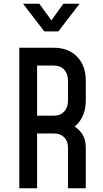

<svg xmlns="http://www.w3.org/2000/svg" viewBox="-20 -1005 549 1025"><path d="M83 0V-750H268Q345.5 -750 391.8 -702Q438 -654 438 -575V-467.5Q438 -415.5 416.8 -375.8Q395.5 -336 356.5 -313.5L351 -343Q392.5 -327.5 415.2 -295Q438 -262.5 438 -217.5V0H343V-217.5Q343 -251.5 322.8 -272Q302.5 -292.5 268 -292.5H178V0ZM178 -387.5H268Q302.5 -387.5 322.8 -409.5Q343 -431.5 343 -467.5V-575Q343 -611 322.8 -633Q302.5 -655 268 -655H178ZM216.5 -837.5 103 -985H190L254.5 -896L318 -985H405L291.5 -837.5Z"/></svg>

Font: Mohave Light Medium
Style: Regular
Weight: 500
Version: Version 2.003